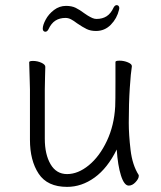

<svg xmlns="http://www.w3.org/2000/svg" viewBox="-20 -717 630 750"><path d="M355 -596Q334 -596 318.5 -603.5Q303 -611 281 -626Q268 -636 257.5 -641.5Q247 -647 236 -647Q213 -647 196.5 -636.5Q180 -626 169 -602Q164 -593 157 -593Q153 -593 150 -596Q147 -599 147 -605Q147 -619 158.5 -640.5Q170 -662 191 -678Q212 -694 238 -694Q260 -694 275.5 -686.5Q291 -679 311 -664Q313 -662 323 -656Q333 -650 341 -646.5Q349 -643 357 -643Q380 -643 396.5 -653.5Q413 -664 424 -688Q429 -697 436 -697Q440 -697 443 -694Q446 -691 446 -685Q446 -682 445 -679Q437 -645 413 -620.5Q389 -596 355 -596ZM109 -479Q126 -479 141.5 -472Q157 -465 157 -456Q157 -435 156 -419L155 -368V-175Q155 -114 177.5 -75.5Q200 -37 242 -37Q285 -37 327 -71.5Q369 -106 397.5 -166.5Q426 -227 430 -301Q431 -322 431 -395V-475Q431 -480 447 -480Q464 -480 479.5 -473.5Q495 -467 495 -459V-457Q491 -434 487 -373.5Q483 -313 483 -237Q483 -191 490 -131.5Q497 -72 522 -33Q522 -32 522 -29Q522 -19 509.5 -5.5Q497 8 483 8Q465 8 452.5 -31.5Q440 -71 436 -133Q400 -60 349.5 -23.5Q299 13 242 13Q165 13 131 -38.5Q97 -90 97 -171V-368L96 -406L94 -474Q94 -479 109 -479Z"/></svg>

Font: JyunsaiKaai Light
Style: Regular
Weight: 300
Designer: Fontworks Inc.
Version: Version 0.030;April 7, 2024;FontCreator 14.0.0.2901 64-bit